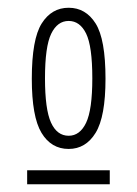

<svg xmlns="http://www.w3.org/2000/svg" viewBox="-20 -645 353 495"><path d="M157 -261Q112 -261 87 -302.5Q62 -344 62 -442Q62 -544 87.5 -584.5Q113 -625 157 -625Q201 -625 226.5 -584.5Q252 -544 252 -442Q252 -344 226.5 -302.5Q201 -261 157 -261ZM157 -295Q186 -295 202 -328.5Q218 -362 218 -443Q218 -526 202 -558.5Q186 -591 157 -591Q128 -591 112 -558Q96 -525 96 -443Q96 -363 111.5 -329Q127 -295 157 -295ZM50 -206H263V-170H50Z"/></svg>

Font: Inconsolata ExtraCondensed Light
Style: Regular
Weight: 300
Width: 2
Monospace: yes
Designer: Raph Levien, Cyreal, Brenton Simpson
Foundry: Raph Levien, Cyreal, Google
Version: Version 3.100; ttfautohint (v1.8.4.7-5d5b)